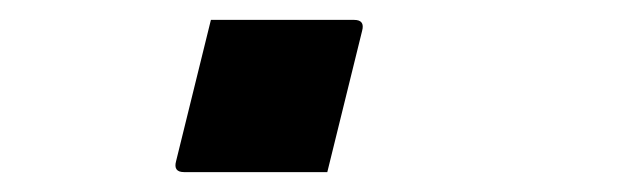

<svg xmlns="http://www.w3.org/2000/svg" viewBox="-20 -166 640 193"><path d="M309 7H165Q154 7 157 -4L192 -146H336Q347 -146 344 -135Z"/></svg>

Font: Recursive Mn Lnr St
Style: Italic
Weight: 400
Italic angle: -15°
Monospace: yes
Version: Version 1.079;hotconv 1.0.112;makeotfexe 2.5.65598; ttfautoh